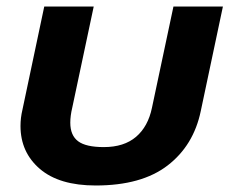

<svg xmlns="http://www.w3.org/2000/svg" viewBox="-20 -555 705 590"><path d="M43 -168Q43 -193 49 -218L116 -535H268L202 -224Q196 -199 196 -178Q196 -139 220 -121Q244 -103 299 -103Q361 -103 398 -134.5Q435 -166 447 -224L513 -535H665L597 -214Q575 -108 495 -46.5Q415 15 274 15Q162 15 102.5 -36Q43 -87 43 -168Z"/></svg>

Font: Prompt Semibold
Style: Italic
Weight: 600
Italic angle: -12°
Designer: Katatrad Team
Foundry: CadsonDemak
Version: Version 1.000